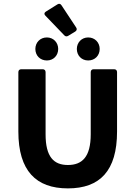

<svg xmlns="http://www.w3.org/2000/svg" viewBox="-20 -995 723 1026"><path d="M344.7 -803.7 381.8 -826.2C390.6 -831.1 392.6 -840.8 386.7 -848.6L308.6 -966.8C303.7 -974.6 295.9 -977.5 287.1 -971.7L224.6 -932.6C215.8 -926.8 214.8 -918.9 222.7 -911.1L323.2 -806.6C329.1 -799.8 336.9 -798.8 344.7 -803.7ZM168.9 -733.4C168.9 -698.2 194.3 -671.9 230.5 -671.9C265.6 -671.9 291 -698.2 291 -733.4C291 -767.6 265.6 -794.9 230.5 -794.9C194.3 -794.9 168.9 -767.6 168.9 -733.4ZM390.6 -733.4C390.6 -698.2 416 -671.9 451.2 -671.9C487.3 -671.9 512.7 -698.2 512.7 -733.4C512.7 -767.6 487.3 -794.9 451.2 -794.9C416 -794.9 390.6 -767.6 390.6 -733.4ZM78.1 -292C78.1 -82 172.9 11.7 342.8 11.7C513.7 11.7 605.5 -82 605.5 -292V-609.4C605.5 -619.1 599.6 -625 589.8 -625H480.5C470.7 -625 464.8 -619.1 464.8 -609.4V-277.3C464.8 -156.2 418.9 -113.3 342.8 -113.3C267.6 -113.3 223.6 -156.2 223.6 -277.3V-609.4C223.6 -619.1 217.8 -625 208 -625H93.8C84 -625 78.1 -619.1 78.1 -609.4Z"/></svg>

Font: Ed Sans Neue
Style: Bold
Weight: 700
Designer: Stephen Hutchings
Version: Version 1.004;PS 001.004;hotconv 1.0.88;makeotf.lib2.5.64775